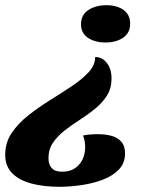

<svg xmlns="http://www.w3.org/2000/svg" viewBox="-50 -549 550 738"><path d="M178.7 169Q119 169 71.7 156.7Q24.3 144.3 -2.8 117.2Q-30 90 -30 45.7Q-30 -0.7 -5.2 -37.7Q19.7 -74.7 59 -105.7Q98.3 -136.7 142.3 -164Q186.3 -191.3 225.8 -217.7Q265.3 -244 290.5 -271.3Q315.7 -298.7 316 -330Q343.3 -329.7 361 -306.5Q378.7 -283.3 378.7 -247Q378.7 -209.7 361.2 -181.8Q343.7 -154 316.2 -131.5Q288.7 -109 257.5 -89Q226.3 -69 198.8 -47.7Q171.3 -26.3 153.8 -0.5Q136.3 25.3 136.3 59.3Q136.3 83 148.8 97Q161.3 111 188.7 111Q229.7 111 253.5 84.2Q277.3 57.3 277.3 16.3Q277.3 6 275.5 -5.7Q273.7 -17.3 269 -28Q279.7 -30.7 296.2 -32Q312.7 -33.3 326.7 -33.3Q354.3 -33.3 378 -27Q401.7 -20.7 416.2 -4.5Q430.7 11.7 430.7 40.7Q430.7 78 406.5 103Q382.3 128 343.7 142.3Q305 156.7 261.2 162.8Q217.3 169 178.7 169ZM355.3 -385.7Q314.3 -385.7 287.8 -403.8Q261.3 -422 261.3 -455.7Q261.3 -491.7 289.5 -510.3Q317.7 -529 359 -529Q400 -529 425.2 -510.5Q450.3 -492 450.3 -457.7Q450.3 -422.7 423.5 -404.2Q396.7 -385.7 355.3 -385.7Z"/></svg>

Font: Sansita Swashed Light
Style: Regular
Weight: 300
Designer: Pablo Cosgaya
Foundry: Omnibus-Type
Version: Version 1.003